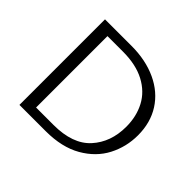

<svg xmlns="http://www.w3.org/2000/svg" viewBox="-153 -851 1044 1044"><g transform="rotate(45 369.5 -329.0)"><path d="M109 -658H313Q422 -658 506 -619Q590 -580 636 -508Q682 -436 682 -339Q682 -250 642 -173Q602 -96 518.5 -48Q435 0 311 0H109ZM604 -327Q604 -406 571 -468.5Q538 -531 470 -567Q402 -603 302 -603H183V-54H317Q464 -54 534 -131Q604 -208 604 -327Z"/></g></svg>

Font: LXGW Bright TC
Style: Regular
Weight: 400
Designer: Christian Thalmann (Catharsis Fonts)
Foundry: LXGW / Christian Thalmann (Catharsis Fonts) / Fontworks Inc.
Version: Version 5.501